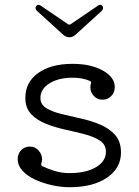

<svg xmlns="http://www.w3.org/2000/svg" viewBox="-20 -772 580 803"><path d="M270 -616Q257 -616 245 -626L133 -728Q125 -738 131 -746Q137 -755 148 -750L264 -671Q270 -667 276 -671L392 -750Q396 -752 399 -752Q405 -752 409 -746Q411 -744 411 -739Q411 -732 407 -728L295 -626Q283 -616 270 -616ZM271 11Q235 11 197 2.5Q159 -6 126.5 -21Q94 -36 74 -58Q54 -80 54 -107Q54 -129 68.5 -144Q83 -159 105 -159Q127 -159 141.5 -142.5Q156 -126 156 -106Q156 -98 153 -89Q152 -87 152 -85Q152 -80 157 -77Q180 -66 208.5 -57Q237 -48 271 -48Q339 -48 381 -72.5Q423 -97 423 -137Q423 -167 398.5 -183.5Q374 -200 336 -210Q298 -220 254.5 -229.5Q211 -239 173 -254Q135 -269 110.5 -294.5Q86 -320 86 -363Q86 -428 139.5 -466.5Q193 -505 283 -505Q360 -505 410 -477Q460 -449 460 -408Q460 -385 445 -370Q430 -355 409 -355Q387 -355 372.5 -370.5Q358 -386 358 -407Q358 -411 358.5 -414.5Q359 -418 360 -422Q361 -423 361 -426Q361 -431 355 -434Q325 -447 283 -447Q225 -447 187 -423.5Q149 -400 149 -362Q149 -335 173.5 -320Q198 -305 236 -295.5Q274 -286 317.5 -276.5Q361 -267 399 -251Q437 -235 461.5 -207.5Q486 -180 486 -134Q486 -69 427.5 -29Q369 11 271 11Z"/></svg>

Font: Kiwi Maru Light
Style: Regular
Weight: 300
Designer: Hiroki-Chan
Version: Version 1.100